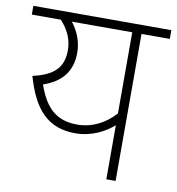

<svg xmlns="http://www.w3.org/2000/svg" viewBox="-73 -688 697 755"><g transform="rotate(10 275.5 -311.0)"><path d="M551 -622H0V-587H116C145 -555 164 -519 164 -473C164 -406 130 -369 44 -350C81 -221 139 -157 249 -157C314 -157 367 -186 401 -216V0H438V-587H551ZM91 -324C160 -348 202 -392 202 -470C202 -515 185 -555 160 -587H401V-263C361 -219 310 -192 250 -192C162 -192 120 -241 91 -324Z"/></g></svg>

Font: Noto Sans ExtraLight
Style: Italic
Weight: 200
Italic angle: -12°
Designer: Monotype Design Team
Foundry: Monotype Imaging Inc.
Version: Version 2.013